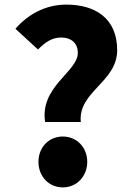

<svg xmlns="http://www.w3.org/2000/svg" viewBox="-20 -800 576 834"><path d="M176 -270H331C318 -402 489 -443 489 -582C489 -721 393 -780 268 -780C178 -780 102 -738 47 -675L145 -585C176 -616 205 -637 246 -637C287 -637 318 -615 318 -570C318 -488 152 -424 176 -270ZM253 14C314 14 359 -35 359 -97C359 -159 314 -207 253 -207C191 -207 147 -159 147 -97C147 -35 191 14 253 14Z"/></svg>

Font: Noto Sans JP Black
Style: Regular
Weight: 900
Designer: Ryoko NISHIZUKA  (kana, bopomofo & ideographs); Paul D. Hunt (Latin, Greek & Cyrillic); Sandoll Communications , Soo-you
Foundry: Adobe
Version: Version 2.002;hotconv 1.0.116;makeotfexe 2.5.65601